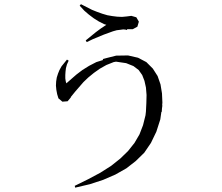

<svg xmlns="http://www.w3.org/2000/svg" viewBox="-20 -837 1040 900"><path d="M333 43 330.1 34.2 393.6 2.9 450.2 -27.3 501 -59.6 543.9 -93.8 580.1 -128.9 610.4 -167 633.8 -207 650.4 -250 662.1 -296.9 664.1 -314.5V-315.4L666 -353.5L667 -391.6L664.1 -426.8L657.2 -458L646.5 -485.4L629.9 -508.8L605.5 -527.3L571.3 -541L524.4 -547.9H523.4L512.7 -545.9L478.5 -532.2L447.3 -514.6L419.9 -495.1L393.6 -473.6L371.1 -452.1L333 -408.2L311.5 -381.8L312.5 -380.9L296.9 -362.3L272.5 -360.4L253.9 -376L248 -395.5L244.1 -416L242.2 -435.5L243.2 -455.1L246.1 -473.6L252 -492.2L258.8 -508.8L268.6 -526.4L293.9 -557.6L301.8 -552.7L293.9 -535.2L289.1 -517.6L287.1 -501L286.1 -485.4V-469.7L288.1 -456.1L291 -446.3L337.9 -487.3L366.2 -508.8L397.5 -528.3L431.6 -545.9L462.9 -555.7L461.9 -560.5L524.4 -576.2L580.1 -577.1L627 -566.4L666 -545.9L696.3 -515.6L718.8 -480.5L732.4 -441.4L739.3 -399.4L741.2 -356.4L740.2 -342.8H741.2L739.3 -329.1L738.3 -313.5L736.3 -311.5L731.4 -277.3L712.9 -219.7L687.5 -167L656.2 -121.1L616.2 -82L572.3 -47.9L520.5 -18.6L463.9 5.9L401.4 26.4L335 42L334 43ZM575.2 -696.3 568.4 -698.2 557.6 -699.2 543.9 -697.3 527.3 -695.3 509.8 -690.4 466.8 -674.8 415 -653.3 386.7 -639.6 381.8 -647.5 429.7 -686.5 452.1 -703.1 472.7 -716.8 478.5 -720.7 468.8 -723.6 443.4 -736.3 419.9 -751 396.5 -768.6 375 -787.1 353.5 -810.5 359.4 -817.4 411.1 -791 435.5 -781.2 460 -772.5 483.4 -765.6 505.9 -761.7 529.3 -758.8 551.8 -757.8 573.2 -759.8 595.7 -762.7 619.1 -755.9 630.9 -735.4 624 -711.9 602.5 -700.2H576.2Z"/></svg>

Font: Kurinto Seri
Style: Regular
Weight: 400
Designer: Kurinto was developed by Clint Goss from a range of fonts that are compatible with the SIL Open Font License Version 1.1
Foundry: Clinton F. Goss
Version: Version 2.196; July 25, 2020